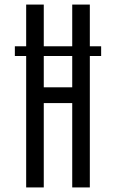

<svg xmlns="http://www.w3.org/2000/svg" viewBox="-20 -820 508 840"><path d="M45 -617.5H422.5V-575H45ZM94.5 0V-800H171.5V-438H296V-800H373V0H296V-369H171.5V0Z"/></svg>

Font: Big Shoulders Display Thin Medium
Style: Regular
Weight: 500
Version: Version 2.002